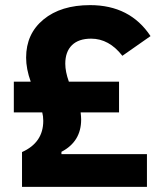

<svg xmlns="http://www.w3.org/2000/svg" viewBox="-20 -730 622 750"><path d="M66 0V-136Q149 -173 149 -258Q149 -276 145 -291H34V-411H100Q82 -461 82 -505Q82 -598 150 -654Q218 -710 332 -710Q488 -710 568 -589L458 -512Q406 -579 336 -579Q287 -579 261 -553.5Q235 -528 235 -481Q235 -450 249 -411H445V-291H295Q297 -273 297 -263Q297 -177 220 -137V-128H554V0Z"/></svg>

Font: Anuphan
Style: Bold
Weight: 700
Designer: Mike Abbink, Paul van der Laan, Pieter van Rosmalen, Mint Tantisuwanna
Foundry: Bold Monday; Cadson Demak
Version: Version 3.002;hotconv 1.0.109;makeotfexe 2.5.65596